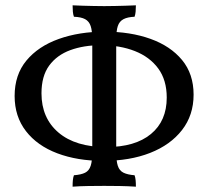

<svg xmlns="http://www.w3.org/2000/svg" viewBox="-20 -699 783 722"><path d="M368 -94Q271 -94 195.5 -122.5Q120 -151 77.5 -206Q35 -261 35 -338Q35 -418 79.5 -471.5Q124 -525 201 -552.5Q278 -580 374 -580Q470 -580 545.5 -553Q621 -526 664.5 -473.5Q708 -421 708 -343Q708 -266 664.5 -210Q621 -154 544.5 -124Q468 -94 368 -94ZM380 -146Q488 -146 547.5 -195Q607 -244 607 -332Q607 -398 575 -441.5Q543 -485 487 -507Q431 -529 359 -529Q295 -529 244.5 -510.5Q194 -492 165 -452.5Q136 -413 136 -348Q136 -255 200 -200.5Q264 -146 380 -146ZM253 3Q253 -11 254 -21.5Q255 -32 258 -40Q285 -42 300 -49.5Q315 -57 321 -75.5Q327 -94 327 -127V-549Q327 -583 321 -601Q315 -619 300 -627Q285 -635 258 -636Q255 -644 254 -655Q253 -666 253 -679Q272 -678 291.5 -677.5Q311 -677 331.5 -676.5Q352 -676 372 -676Q393 -676 412.5 -676.5Q432 -677 451.5 -677.5Q471 -678 491 -679Q491 -666 490 -655Q489 -644 486 -636Q460 -635 444.5 -627Q429 -619 423 -601Q417 -583 417 -549V-127Q417 -94 423 -75.5Q429 -57 444.5 -49.5Q460 -42 486 -40Q489 -32 490 -21.5Q491 -11 491 3Q461 1 430.5 0.5Q400 0 372 0Q344 0 311.5 0.5Q279 1 253 3Z"/></svg>

Font: Vollkorn
Style: Regular
Weight: 400
Designer: Friedrich Althausen
Foundry: Friedrich Althausen
Version: Version 5.001